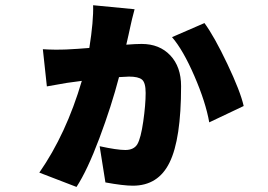

<svg xmlns="http://www.w3.org/2000/svg" viewBox="-20 -657 1040 746"><path d="M341.8 -636.7 502.9 -621.1Q491.2 -577.1 487.3 -557.6Q485.4 -547.9 479.5 -522Q473.6 -496.1 470.7 -483.4Q507.8 -486.3 530.3 -486.3Q599.6 -486.3 641.6 -441.9Q683.6 -397.5 683.6 -322.3Q683.6 -116.2 638.7 -25.4Q594.7 64.5 496.1 64.5Q459 64.5 389.6 51.8L367.2 -88.9Q434.6 -74.2 466.8 -74.2Q500 -74.2 513.7 -96.7Q527.3 -120.1 536.6 -185.1Q545.9 -250 545.9 -295.9Q545.9 -335.9 531.7 -347.7Q517.6 -359.4 481.4 -359.4Q471.7 -359.4 442.4 -357.4Q413.1 -245.1 366.2 -120.1Q319.3 4.9 277.3 69.3L132.8 13.7Q237.3 -136.7 297.9 -342.8Q266.6 -338.9 240.2 -335Q165 -322.3 162.1 -321.3L146.5 -465.8Q191.4 -462.9 238.3 -464.8Q281.2 -466.8 327.1 -470.7Q343.8 -576.2 341.8 -636.7ZM648.4 -512.7 774.4 -567.4Q812.5 -515.6 863.3 -408.7Q914.1 -301.8 926.8 -245.1L793 -181.6Q779.3 -259.8 735.4 -361.3Q691.4 -462.9 648.4 -512.7Z"/></svg>

Font: GenEi Gothic M Heavy
Style: Regular
Weight: 800
Designer: o_tamon (Modified); [Source Han Sans]
Ryoko NISHIZUKA  (kana & ideographs); Paul D. Hunt (Latin, Greek & Cyrillic); Wenl
Version: Version 1.1a;Original Version 1.004